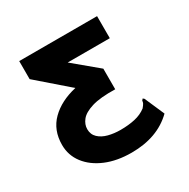

<svg xmlns="http://www.w3.org/2000/svg" viewBox="-148 -757 896 912"><g transform="rotate(-30 300.0 -301.0)"><path d="M320 21Q240 21 179.5 -4.5Q119 -30 85 -74.5Q51 -119 51 -176Q51 -257 102.5 -308Q154 -359 241 -379L74 -524V-623H501V-502H270L402 -392V-279Q320 -281 274.5 -267Q229 -253 210.5 -230Q192 -207 192 -181Q192 -152 211.5 -133.5Q231 -115 262 -107Q293 -99 328 -99Q372 -99 407.5 -107Q443 -115 469 -135Q480 -148 483 -154.5Q486 -161 486 -168L493 -176L500 -170L547 -62Q462 21 320 21Z"/></g></svg>

Font: Inconsolata Expanded Black
Style: Regular
Weight: 900
Width: 7
Monospace: yes
Designer: Raph Levien, Cyreal, Brenton Simpson
Foundry: Raph Levien, Cyreal, Google
Version: Version 3.001; ttfautohint (v1.8.2.53-6de2)